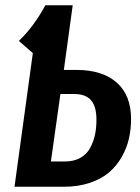

<svg xmlns="http://www.w3.org/2000/svg" viewBox="-20 -711 534 731"><path d="M271 -444.8Q369.6 -444.8 424.3 -396.7Q479 -348.6 479 -257.8Q479 -218.8 470.7 -182.6Q462.4 -146.5 443.1 -112.8Q423.8 -79.1 395 -54.4Q366.2 -29.8 322 -14.9Q277.8 0 223.1 0H35.2L105 -508.8L51.8 -555.2Q107.4 -607.9 152.8 -690.9H256.8L223.1 -444.8ZM227.1 -96.2Q260.7 -96.2 285.2 -109.6Q309.6 -123 322.5 -146.5Q335.4 -169.9 341.3 -196.5Q347.2 -223.1 347.2 -254.9Q347.2 -306.2 326.4 -329.6Q305.7 -353 263.2 -353H210L173.8 -96.2Z"/></svg>

Font: Fira Sans Compressed Medium
Style: Italic
Weight: 500
Width: 3
Italic angle: -8°
Designer: Carrois Corporate & Edenspiekermann AG
Foundry: Carrois Corporate GbR & Edenspiekermann AG
Version: Version 4.203;PS 004.203;hotconv 1.0.88;makeotf.lib2.5.64775